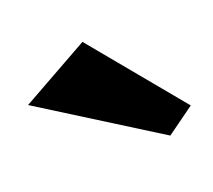

<svg xmlns="http://www.w3.org/2000/svg" viewBox="-53 -867 380 343"><g transform="rotate(-20 136.5 -695.5)"><path d="M272.9 -627.9 220.2 -589.8 0 -728 129.9 -800.8Z"/></g></svg>

Font: Peralta
Style: Regular
Weight: 400
Designer: Astigmatic (AOETI)
Foundry: Astigmatic (AOETI)
Version: Version 1.000